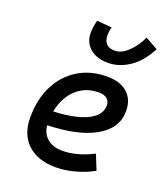

<svg xmlns="http://www.w3.org/2000/svg" viewBox="-144 -891 875 1002"><g transform="rotate(20 293.0 -390.0)"><path d="M286.6 -83Q325.7 -83 370.1 -95.2Q414.6 -107.4 455.6 -129.4L489.3 -45.9Q441.4 -19.5 386.7 -4.9Q332 9.8 282.2 9.8Q181.6 9.8 125.2 -43Q68.8 -95.7 68.8 -189.9Q68.8 -291.5 107.2 -367.2Q145.5 -442.9 214.4 -485.1Q283.2 -527.3 375 -527.3Q447.3 -527.3 487.5 -491.2Q527.8 -455.1 527.8 -390.6Q527.8 -294.9 429.9 -239.7Q332 -184.6 156.7 -181.2L146.5 -259.3Q277.3 -261.2 350.3 -293.9Q423.3 -326.7 423.3 -384.3Q423.3 -407.7 407.2 -421.1Q391.1 -434.6 361.3 -434.6Q303.2 -434.6 259 -404.8Q214.8 -375 190.2 -321.3Q165.5 -267.6 165 -195.8Q165.5 -142.6 197.8 -112.8Q230 -83 286.6 -83ZM352.1 -595.7Q288.1 -595.7 251.2 -627.9Q214.4 -660.2 214.4 -711.9Q214.4 -729 216.8 -746.3Q219.2 -763.7 224.6 -783.2L308.1 -775.9Q303.7 -763.2 302.2 -752Q300.8 -740.7 300.8 -731.4Q300.8 -701.2 315.9 -684.3Q331.1 -667.5 363.3 -667.5Q400.9 -667.5 437.7 -703.1Q474.6 -738.8 497.1 -788.6L566.9 -749.5Q526.4 -670.9 469.2 -633.3Q412.1 -595.7 352.1 -595.7Z"/></g></svg>

Font: Cascadia Mono NF
Style: Italic
Weight: 400
Italic angle: -10°
Monospace: yes
Designer: Aaron Bell
Foundry: Saja Typeworks
Version: Version 2404.023